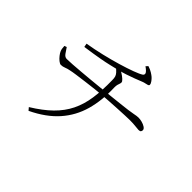

<svg xmlns="http://www.w3.org/2000/svg" viewBox="-168 -1027 1336 1336"><g transform="rotate(45 500.0 -359.0)"><path d="M611 -764Q636 -756 653.5 -745Q671 -734 680 -726Q689 -718 699.5 -704Q710 -690 710 -679Q710 -672 702 -669Q694 -666 682 -664Q670 -662 658 -657Q631 -646 602 -635Q573 -624 542.5 -614Q512 -604 480 -596Q450 -589 417.5 -581Q385 -573 335 -564Q285 -555 201 -543L196 -570Q262 -581 329.5 -597Q397 -613 457.5 -631Q518 -649 562.5 -665.5Q607 -682 625 -694Q636 -702 632 -714.5Q628 -727 597 -749ZM224 26Q309 -26 364 -80Q419 -134 450 -197Q481 -260 492.5 -338Q504 -416 502 -516Q502 -536 498.5 -548.5Q495 -561 484.5 -573Q474 -585 453 -602L476 -616Q491 -610 510.5 -598Q530 -586 544.5 -573Q559 -560 559 -551Q559 -543 556 -535.5Q553 -528 550.5 -518Q548 -508 548 -491Q553 -368 524.5 -267Q496 -166 427 -88Q358 -10 241 46ZM98 -450 115 -456Q129 -434 142.5 -415.5Q156 -397 174 -397Q194 -397 229.5 -399.5Q265 -402 307 -405.5Q349 -409 391 -413Q433 -417 467.5 -420.5Q502 -424 521 -426Q555 -430 596 -434Q637 -438 673 -442.5Q709 -447 728 -449Q760 -454 774.5 -456.5Q789 -459 797 -460.5Q805 -462 816 -462Q832 -462 851 -457Q870 -452 884.5 -442.5Q899 -433 899 -421Q899 -414 895 -407.5Q891 -401 876 -401Q866 -401 843 -404Q820 -407 785 -407Q769 -407 736 -405.5Q703 -404 664 -402Q625 -400 588 -397.5Q551 -395 525 -393Q500 -391 460.5 -386.5Q421 -382 378 -376.5Q335 -371 299.5 -366Q264 -361 247 -357Q225 -353 208 -346Q191 -339 174 -339Q164 -339 149.5 -350.5Q135 -362 123 -377.5Q111 -393 106 -405Q99 -420 98 -450Z"/></g></svg>

Font: Noto Serif JP
Style: Regular
Weight: 200
Designer: Ryoko NISHIZUKA 西塚涼子 (kana & ideographs); Frank Grießhammer (Latin, Greek & Cyrillic); Wenlong ZHANG 张文龙 (bopomofo); San
Foundry: Adobe
Version: Version 2.001;hotconv 1.1.0;makeotfexe 2.6.0